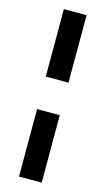

<svg xmlns="http://www.w3.org/2000/svg" viewBox="-118 -641 458 833"><g transform="rotate(15 111.0 -225.0)"><path d="M60 -298V-601H162V-298ZM60 151V-152H162V151Z"/></g></svg>

Font: Darker Grotesque
Style: Bold
Weight: 700
Designer: Gabriel Lam
Foundry: TypeRant
Version: Version 1.000;gftools[0.9.28]